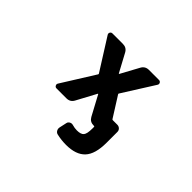

<svg xmlns="http://www.w3.org/2000/svg" viewBox="-149 -818 1298 1298"><g transform="rotate(45 500.0 -169.5)"><path d="M590.8 208Q546.9 208 502.9 198.2Q488.3 195.3 481 182.6Q473.6 169.9 476.6 155.3L488.3 101.6Q491.2 88.9 503.4 82.5Q515.6 76.2 528.3 80.1Q551.8 86.9 573.2 86.9Q611.3 86.9 625 70.3Q638.7 53.7 638.7 3.9V-11.7Q638.7 -16.6 634.8 -16.6H629.9Q594.7 -16.6 578.1 -46.9L502 -188.5Q502 -189.5 500.5 -189.5Q499 -189.5 498 -188.5L421.9 -46.9Q405.3 -16.6 370.1 -16.6H275.4Q263.7 -16.6 258.8 -26.4Q255.9 -31.2 255.9 -36.1Q255.9 -41 258.8 -45.9L407.2 -283.2Q409.2 -287.1 407.2 -290L263.7 -517.6Q257.8 -527.3 263.2 -537.1Q268.6 -546.9 280.3 -546.9H379.9Q415 -546.9 431.6 -516.6L502 -385.7Q502.9 -384.8 504.4 -384.8Q505.9 -384.8 505.9 -385.7L577.1 -516.6Q593.8 -546.9 628.9 -546.9H724.6Q736.3 -546.9 741.7 -537.1Q747.1 -527.3 741.2 -517.6L597.7 -290Q595.7 -287.1 597.7 -283.2L689.5 -137.7Q691.4 -133.8 696.3 -133.8H739.3Q753.9 -133.8 764.2 -124Q774.4 -114.3 774.4 -99.6V3.9Q774.4 112.3 729.5 160.2Q684.6 208 590.8 208Z"/></g></svg>

Font: Rounded-L Mgen+ 1mn bold
Style: Bold
Weight: 700
Designer: [Source Han Sans]
Ryoko NISHIZUKA  (kana & ideographs); Paul D. Hunt (Latin, Greek & Cyrillic); Wenlong ZHANG  (bopomofo
Version: Version 1.059.20150602